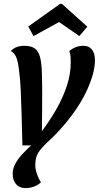

<svg xmlns="http://www.w3.org/2000/svg" viewBox="-20 -765 507 985"><path d="M111 200Q80 200 62.5 180Q45 160 45 126Q45 99 60 72.5Q75 46 97.5 22.5Q120 -1 140 -19H95Q93 -101 91 -171Q89 -241 86.5 -300.5Q84 -360 77 -410Q72 -450 63.5 -471Q55 -492 36 -503Q47 -516 64 -523Q81 -530 105 -530Q139 -530 157.5 -517Q176 -504 184 -477Q192 -450 194 -410Q195 -394 195.5 -365.5Q196 -337 196.5 -294.5Q197 -252 196 -188L195 -92Q236 -147 269.5 -205.5Q303 -264 323 -325Q343 -386 343 -445Q343 -458 342 -473Q341 -488 336 -503Q349 -515 367.5 -522.5Q386 -530 407 -530Q427 -530 440 -521.5Q453 -513 460 -496Q467 -479 467 -456Q467 -422 456.5 -384Q446 -346 426.5 -303Q407 -260 377.5 -215Q348 -170 309.5 -124.5Q271 -79 223 -35Q194 -8 177.5 16.5Q161 41 161 82Q161 103 169.5 127.5Q178 152 190 170Q176 184 155 192Q134 200 111 200ZM152 -580 125 -629 288 -745H298L428 -628L387 -580L283 -652Z"/></svg>

Font: Sansita Swashed Light
Style: Regular
Weight: 400
Version: Version 1.003